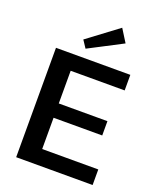

<svg xmlns="http://www.w3.org/2000/svg" viewBox="-160 -977 881 1072"><g transform="rotate(20 281.0 -441.0)"><path d="M425 -805.8 377.5 -881.7 195.8 -745.8 225 -701.7ZM68.3 0H522.5V-92.5H189.2V-278.3H478.3V-363.3H189.2V-557.5H510V-650H68.3Z"/></g></svg>

Font: Boon SemiBold
Style: Regular
Weight: 600
Designer: Sungsit Sawaiwan
Foundry: FontUni
Version: Version 2.0